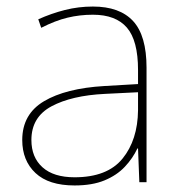

<svg xmlns="http://www.w3.org/2000/svg" viewBox="-20 -557 551 587"><path d="M264 -537Q346 -537 387 -492.5Q428 -448 428 -350V0H406L402 -103H400Q386 -73 361.5 -47Q337 -21 299.5 -5.5Q262 10 208 10Q129 10 88.5 -28Q48 -66 48 -129Q48 -208 114.5 -247.5Q181 -287 299 -294L402 -300V-343Q402 -433 368 -472.5Q334 -512 264 -512Q224 -512 186.5 -503Q149 -494 106 -472L97 -498Q137 -516 178.5 -526.5Q220 -537 264 -537ZM301 -270Q199 -265 137.5 -232Q76 -199 76 -129Q76 -76 110 -45.5Q144 -15 208 -15Q308 -15 354.5 -72Q401 -129 402 -220V-275Z"/></svg>

Font: Noto Sans Cham Thin
Style: Regular
Weight: 250
Version: Version 2.002